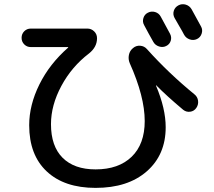

<svg xmlns="http://www.w3.org/2000/svg" viewBox="-20 -854 1040 934"><path d="M699 -792Q716 -801 734.5 -795.5Q753 -790 762 -773Q777 -746 807 -690Q816 -673 810.5 -655.5Q805 -638 788 -630Q772 -622 753.5 -628Q735 -634 726 -650Q718 -664 703 -691Q688 -718 681 -732Q672 -748 677.5 -766Q683 -784 699 -792ZM912 -809Q928 -781 958 -725Q967 -709 961 -690.5Q955 -672 938 -664Q921 -656 902.5 -662.5Q884 -669 875 -686Q868 -700 852 -727Q836 -754 829 -767Q820 -784 825.5 -801.5Q831 -819 848 -828Q865 -837 883.5 -831.5Q902 -826 912 -809ZM130 -625Q111 -625 98 -638Q85 -651 85 -670Q85 -689 98 -702Q111 -715 130 -715H405Q424 -715 438 -701.5Q452 -688 452 -668Q452 -625 413 -594Q329 -530 278.5 -436Q228 -342 228 -250Q228 -143 284.5 -86.5Q341 -30 445 -30Q557 -30 620.5 -91.5Q684 -153 684 -265Q684 -384 611 -547Q603 -566 607 -586.5Q611 -607 627 -620Q642 -633 662 -631.5Q682 -630 695 -615Q800 -498 926 -395Q941 -383 943.5 -364Q946 -345 935 -329Q924 -313 905 -310.5Q886 -308 871 -320Q790 -388 741 -438Q740 -440 739 -439V-437Q786 -326 786 -235Q786 -101 694 -20.5Q602 60 445 60Q293 60 207.5 -20Q122 -100 122 -245Q122 -343 171.5 -443Q221 -543 311 -622Q312 -623 312 -624Q312 -625 311 -625Z"/></svg>

Font: Rounded Mplus 1c Medium
Style: Regular
Weight: 500
Version: Version 1.059.20150529